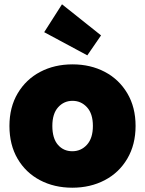

<svg xmlns="http://www.w3.org/2000/svg" viewBox="-20 -868 676 895"><path d="M317 7Q233 7 166.5 -28Q100 -63 62 -128Q24 -193 24 -281Q24 -368 62.5 -433Q101 -498 167.5 -533Q234 -568 318 -568Q402 -568 468.5 -533Q535 -498 573.5 -433Q612 -368 612 -281Q612 -194 573.5 -128.5Q535 -63 468 -28Q401 7 317 7ZM317 -163Q358 -163 385.5 -193.5Q413 -224 413 -281Q413 -338 385.5 -368Q358 -398 318 -398Q278 -398 251 -368Q224 -338 224 -281Q224 -223 250 -193Q276 -163 317 -163ZM387 -610 186 -718 269 -848 451 -703Z"/></svg>

Font: Fz Poppins ExtBd
Style: Regular
Weight: 800
Designer: Ninad Kale (Devanagari), Jonny Pinhorn (Latin)
Foundry: Indian Type Foundry
Version: Vit hóa bi Vntype.Com & FontZin.Com